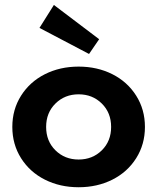

<svg xmlns="http://www.w3.org/2000/svg" viewBox="-20 -753 645 787"><path d="M440.5 -16.6Q378.6 14.5 302.3 14.5Q225.9 14.5 164.1 -16.6Q102.3 -47.7 66.4 -104.5Q30.5 -161.4 30.5 -232.7Q30.5 -304.1 66.4 -360.9Q102.3 -417.7 164.1 -448.9Q225.9 -480 302.3 -480Q378.6 -480 440.5 -448.9Q502.3 -417.7 538.2 -360.9Q574.1 -304.1 574.1 -232.7Q574.1 -161.4 538.2 -104.5Q502.3 -47.7 440.5 -16.6ZM397.3 -328.6Q359.1 -366.4 302.3 -366.4Q245.5 -366.4 207.3 -328.6Q169.1 -290.9 169.1 -232.7Q169.1 -174.5 207.3 -136.8Q245.5 -99.1 302.3 -99.1Q359.1 -99.1 397.3 -136.8Q435.5 -174.5 435.5 -232.7Q435.5 -290.9 397.3 -328.6ZM345 -531.8 141.8 -638.6 200.9 -732.7 386.4 -592.3Z"/></svg>

Font: Spartan MB
Style: Bold
Weight: 700
Designer: Matt Bailey, Mirko Velimirovic
Foundry: Matt Bailey
Version: Version 1.005